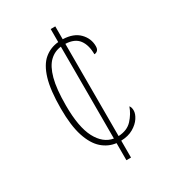

<svg xmlns="http://www.w3.org/2000/svg" viewBox="-175 -809 813 905"><g transform="rotate(-30 232.0 -357.0)"><path d="M244 -93Q202 -98 169 -127Q136 -156 117 -214Q98 -272 98 -365Q98 -465 116 -524.5Q134 -584 167 -611.5Q200 -639 244 -643V-714H269V-644Q327 -642 357.5 -611Q388 -580 388 -538Q388 -522 380.5 -515Q373 -508 363 -508Q363 -558 341 -587.5Q319 -617 269 -619V-117Q317 -119 344 -148.5Q371 -178 383 -213Q391 -204 391 -186Q391 -168 377 -146.5Q363 -125 335.5 -109Q308 -93 269 -92V0H244ZM244 -618Q208 -614 181.5 -588.5Q155 -563 140.5 -509.5Q126 -456 126 -366Q126 -248 158 -187.5Q190 -127 244 -118Z"/></g></svg>

Font: Noto Serif Sinhala Condensed Thin
Style: Regular
Weight: 100
Width: 3
Designer: Jelle Bosma - Monotype Design Team
Foundry: Monotype Imaging Inc.
Version: Version 2.007; ttfautohint (v1.8.4.7-5d5b)